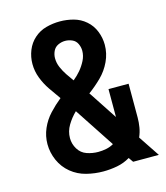

<svg xmlns="http://www.w3.org/2000/svg" viewBox="-112 -829 800 923"><g transform="rotate(-15 288.0 -367.5)"><path d="M288 8Q323 8 357.5 1.5Q392 -5 422 -23L438 0H566L496 -105Q506 -128 510 -152Q514 -176 514 -200V-368H414V-229L324 -366Q321 -369 320 -372Q354 -397 384.5 -427Q415 -457 433.5 -496.5Q452 -536 452 -579Q452 -613 439 -646Q426 -679 399.5 -702Q373 -725 339.5 -734Q306 -743 272 -743Q237 -743 203.5 -734Q170 -725 144 -702Q118 -679 105 -646.5Q92 -614 92 -579Q92 -543 105 -509Q118 -475 138.5 -445Q159 -415 180 -386Q149 -361 121.5 -331.5Q94 -302 78 -265Q62 -228 62 -188Q62 -146 79.5 -106.5Q97 -67 130 -40Q163 -13 204.5 -2.5Q246 8 288 8ZM263 -452Q249 -471 236 -490.5Q223 -510 213.5 -532Q204 -554 204 -578Q204 -596 212 -613Q220 -630 237 -638Q254 -646 272 -646Q290 -646 307 -638.5Q324 -631 332 -614Q340 -597 340 -579Q340 -554 328 -530.5Q316 -507 299.5 -487.5Q283 -468 263 -452ZM289 -89Q260 -89 232.5 -98.5Q205 -108 189.5 -133.5Q174 -159 174 -188Q174 -222 192 -252Q210 -282 235 -306L366 -107Q349 -97 329 -93Q309 -89 289 -89Z"/></g></svg>

Font: Iosevka Sparkle Semibold
Style: Regular
Weight: 600
Designer: Belleve Invis
Foundry: Belleve Invis
Version: Version 4.5.0; ttfautohint (v1.8.3)